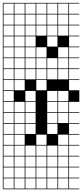

<svg xmlns="http://www.w3.org/2000/svg" viewBox="-20 -1025 578 1352"><path d="M0 307.7V-1004.8H538.5V-1000H466.3V-927.9H538.5V-923.1H466.3V-851H538.5V-846.2H466.3V-774H538.5V-769.2H466.3V-697.1H538.5V-692.3H466.3V-620.2H538.5V-615.4H466.3V-543.3H538.5V-538.5H466.3V-466.3H538.5V-461.5H466.3V-389.4H538.5V-307.7H466.3V-235.6H538.5V-230.8H466.3V-158.7H538.5V-153.8H466.3V-81.7H538.5V-76.9H466.3V-4.8H538.5V0H466.3V72.1H538.5V76.9H466.3V149H538.5V153.8H466.3V226H538.5V230.8H466.3V302.9H538.5V307.7ZM389.4 -927.9H461.5V-1000H389.4ZM312.5 -927.9H384.6V-1000H312.5ZM235.6 -927.9H307.7V-1000H235.6ZM158.7 -927.9H230.8V-1000H158.7ZM4.8 -927.9H76.9V-1000H4.8ZM81.7 -927.9H153.8V-1000H81.7ZM389.4 -851H461.5V-923.1H389.4ZM312.5 -851H384.6V-923.1H312.5ZM235.6 -851H307.7V-923.1H235.6ZM158.7 -851H230.8V-923.1H158.7ZM4.8 -851H76.9V-923.1H4.8ZM81.7 -851H153.8V-923.1H81.7ZM389.4 -774H461.5V-846.2H389.4ZM312.5 -774H384.6V-846.2H312.5ZM235.6 -774H307.7V-846.2H235.6ZM158.7 -774H230.8V-846.2H158.7ZM4.8 -774H76.9V-846.2H4.8ZM81.7 -774H153.8V-846.2H81.7ZM312.5 -697.1H384.6V-769.2H312.5ZM158.7 -697.1H230.8V-769.2H158.7ZM4.8 -697.1H76.9V-769.2H4.8ZM81.7 -697.1H153.8V-769.2H81.7ZM158.7 -620.2H230.8V-692.3H158.7ZM389.4 -620.2H461.5V-692.3H389.4ZM81.7 -620.2H153.8V-692.3H81.7ZM4.8 -620.2H76.9V-692.3H4.8ZM235.6 -620.2H307.7V-692.3H235.6ZM235.6 -543.3H307.7V-615.4H235.6ZM81.7 -543.3H153.8V-615.4H81.7ZM389.4 -543.3H461.5V-615.4H389.4ZM312.5 -543.3H384.6V-615.4H312.5ZM158.7 -543.3H230.8V-615.4H158.7ZM4.8 -543.3H76.9V-615.4H4.8ZM81.7 -466.3H153.8V-538.5H81.7ZM389.4 -466.3H461.5V-538.5H389.4ZM312.5 -466.3H384.6V-538.5H312.5ZM158.7 -466.3H230.8V-538.5H158.7ZM4.8 -466.3H76.9V-538.5H4.8ZM235.6 -466.3H307.7V-538.5H235.6ZM81.7 -389.4H153.8V-461.5H81.7ZM4.8 -389.4H76.9V-461.5H4.8ZM235.6 -389.4H307.7V-461.5H235.6ZM389.4 -312.5H461.5V-384.6H389.4ZM312.5 -312.5H384.6V-384.6H312.5ZM158.7 -312.5H230.8V-384.6H158.7ZM4.8 -312.5H76.9V-384.6H4.8ZM81.7 -235.6H153.8V-307.7H81.7ZM389.4 -235.6H461.5V-307.7H389.4ZM312.5 -235.6H384.6V-307.7H312.5ZM4.8 -235.6H76.9V-307.7H4.8ZM158.7 -235.6H230.8V-307.7H158.7ZM230.8 -230.8H158.7V-158.7H230.8ZM81.7 -158.7H153.8V-230.8H81.7ZM389.4 -158.7H461.5V-230.8H389.4ZM312.5 -158.7H384.6V-230.8H312.5ZM4.8 -158.7H76.9V-230.8H4.8ZM81.7 -81.7H153.8V-153.8H81.7ZM4.8 -81.7H76.9V-153.8H4.8ZM158.7 -81.7H230.8V-153.8H158.7ZM312.5 -81.7H384.6V-153.8H312.5ZM235.6 -4.8H307.7V-76.9H235.6ZM4.8 -4.8H76.9V-76.9H4.8ZM389.4 -4.8H461.5V-76.9H389.4ZM81.7 -4.8H153.8V-76.9H81.7ZM312.5 72.1H384.6V0H312.5ZM235.6 72.1H307.7V0H235.6ZM158.7 72.1H230.8V0H158.7ZM389.4 72.1H461.5V0H389.4ZM81.7 72.1H153.8V0H81.7ZM4.8 72.1H76.9V0H4.8ZM312.5 149H384.6V76.9H312.5ZM158.7 149H230.8V76.9H158.7ZM4.8 149H76.9V76.9H4.8ZM389.4 149H461.5V76.9H389.4ZM235.6 149H307.7V76.9H235.6ZM81.7 149H153.8V76.9H81.7ZM312.5 226H384.6V153.8H312.5ZM235.6 226H307.7V153.8H235.6ZM158.7 226H230.8V153.8H158.7ZM389.4 226H461.5V153.8H389.4ZM81.7 226H153.8V153.8H81.7ZM4.8 226H76.9V153.8H4.8ZM158.7 302.9H230.8V230.8H158.7ZM235.6 302.9H307.7V230.8H235.6ZM312.5 302.9H384.6V230.8H312.5ZM389.4 302.9H461.5V230.8H389.4ZM81.7 302.9H153.8V230.8H81.7ZM4.8 302.9H76.9V230.8H4.8Z"/></svg>

Font: Jacquarda Bastarda 9 Charted
Style: Regular
Weight: 400
Designer: Sarah Cadigan-Fried
Version: Version 1.000; ttfautohint (v1.8.4.7-5d5b)